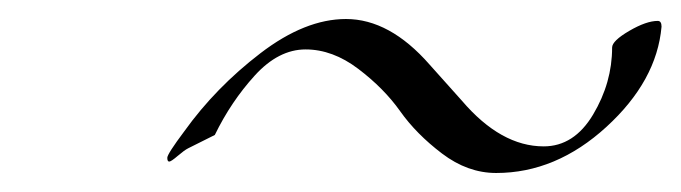

<svg xmlns="http://www.w3.org/2000/svg" viewBox="-20 -442 716 202"><path d="M206 -300Q206 -300 178 -286Q174 -284 167 -278Q160 -272 158 -272Q156 -272 156 -276Q156 -280 174 -304Q207 -350 254 -386Q301 -422 344 -422Q390 -422 432 -374Q450 -354 466 -336Q507 -288 552 -288Q584 -288 604 -321.5Q624 -355 624 -392Q624 -399 642 -409.5Q660 -420 672 -420Q676 -420 676 -414Q671 -357 618 -308.5Q565 -260 502 -260Q472 -260 445 -280.5Q418 -301 401 -325Q384 -349 357 -369.5Q330 -390 301.5 -390Q273 -390 248 -362.5Q223 -335 206 -300Z"/></svg>

Font: Miama
Style: Regular
Weight: 400
Italic angle: 16.5°
Designer: Linus Romer
Foundry: Linus Romer
Version: 0.32